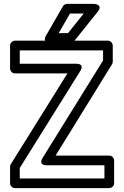

<svg xmlns="http://www.w3.org/2000/svg" viewBox="-20 -946 640 991"><path d="M222 -93H519V-25H82V-79L394 -579C394 -579 421 -617 373 -617H82V-686H512V-634L200 -131C200 -131 174 -93 222 -93ZM267 -143 558 -614C560 -617 562 -622 562 -627V-711C562 -722 552 -736 537 -736H57C46 -736 32 -726 32 -711V-592C32 -581 42 -567 57 -567H328L36 -99C34 -96 32 -91 32 -86V0C32 11 42 25 57 25H544C555 25 569 15 569 0V-118C569 -129 559 -143 544 -143ZM341 -876H412L331 -775H283ZM327 -926C319 -926 310 -922 305 -914L218 -763C195 -723 240 -725 240 -725H343C350 -725 358 -728 363 -734L484 -885C515 -924 465 -926 465 -926Z"/></svg>

Font: Asimov
Style: NarOu
Weight: 500
Designer: Google
Version: Version 2.000980; 2014